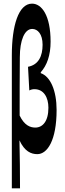

<svg xmlns="http://www.w3.org/2000/svg" viewBox="-20 -833 355 1055"><path d="M45 -529V202H90C90 115 89 29 87 -62C115 -1 151 14 185 14C240 14 291 -61 291 -229C291 -335 257 -413 204 -431V-436C238 -474 258 -529 258 -604C258 -749 209 -813 156 -813C81 -813 45 -690 45 -529ZM88 -198C88 -307 88 -412 89 -519C89 -612 115 -674 157 -674C187 -674 214 -646 214 -587C214 -525 192 -477 134 -466L141 -336C150 -341 160 -343 169 -343C221 -343 246 -297 246 -241C246 -166 214 -132 174 -132C146 -132 114 -144 88 -198Z"/></svg>

Font: 寒蝉无机体 CompactMedium
Style: Regular
Weight: 500
Width: 3
Designer: ChillTanhei {Warren2060}; 
Source Han Sans {Ryoko NISHIZUKA 西塚涼子 (kana, bopomofo & ideographs); Paul D. Hunt (Latin, Gre
Foundry: ChillType&Adobe
Version: Version 1.000;Glyphs 3.1.1 (3135)